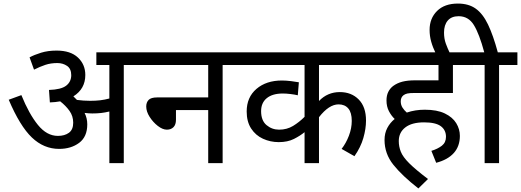

<svg xmlns="http://www.w3.org/2000/svg" viewBox="-20 -916 2925 1078"><path d="M470 -218Q470 -148 424.5 -114Q379 -80 312 -80Q226 -80 159 -144Q92 -208 29 -356L100 -382Q143 -276 193 -214.5Q243 -153 305 -153Q343 -153 367 -170.5Q391 -188 391 -227Q391 -264 370.5 -293Q350 -322 318 -347Q291 -342 260 -341L255 -411Q323 -413 351.5 -435Q380 -457 380 -494Q380 -530 356.5 -546Q333 -562 302 -562Q265 -562 235 -552Q205 -542 171 -525L146 -594Q172 -608 210.5 -620Q249 -632 298 -632Q376 -632 417.5 -593Q459 -554 459 -495Q459 -417 392 -375Q403 -365 412 -355Q450 -350 486 -350Q518 -350 543 -353Q568 -356 594 -363V-551H521V-622H779V-551H675V0H594V-290Q570 -284 547 -281.5Q524 -279 498 -279Q481 -279 455 -282Q470 -252 470 -218Z M764 -622H1333V-551H1230V0H1149V-298H968V-244Q968 -216 954 -202Q940 -188 917 -188Q893 -188 866 -209Q839 -230 820 -260Q801 -290 801 -318Q801 -341 814.5 -355Q828 -369 862 -369H1149V-551H764Z M2096 -551H1771V-349Q1819 -399 1888 -399Q1953 -399 1994 -357.5Q2035 -316 2035 -239Q2035 -193 2020 -141Q2005 -89 1970 -39L1898 -80Q1923 -112 1939 -154Q1955 -196 1955 -237Q1955 -284 1935.5 -307Q1916 -330 1881 -330Q1827 -330 1771 -258V0H1690V-174Q1666 -154 1630.5 -136Q1595 -118 1545 -118Q1498 -118 1456.5 -137Q1415 -156 1390 -194.5Q1365 -233 1365 -290Q1365 -370 1420 -417Q1475 -464 1563 -464Q1586 -464 1614.5 -460.5Q1643 -457 1658 -454L1652 -381Q1636 -385 1611.5 -388Q1587 -391 1568 -391Q1510 -391 1478 -365Q1446 -339 1446 -292Q1446 -239 1476.5 -213.5Q1507 -188 1547 -188Q1591 -188 1625.5 -209Q1660 -230 1690 -260V-551H1319V-622H2096Z M2402 -69Q2438 -80 2461 -98Q2484 -116 2484 -148Q2484 -186 2455 -207.5Q2426 -229 2361 -229Q2292 -229 2255.5 -200.5Q2219 -172 2219 -124Q2219 -93 2230.5 -64Q2242 -35 2277.5 0.5Q2313 36 2383 89L2329 142Q2238 71 2188.5 9Q2139 -53 2139 -130Q2139 -168 2154.5 -197.5Q2170 -227 2196 -248Q2177 -266 2163.5 -292Q2150 -318 2150 -352Q2150 -380 2160 -400Q2170 -420 2187 -433Q2210 -450 2239.5 -457.5Q2269 -465 2310 -465H2442V-551H2081V-622H2627V-551H2523V-394H2311Q2280 -394 2267 -391Q2254 -388 2245 -381Q2230 -369 2230 -347Q2230 -327 2240 -311.5Q2250 -296 2264 -284Q2311 -300 2365 -300Q2434 -300 2477.5 -279Q2521 -258 2541.5 -224.5Q2562 -191 2562 -153Q2562 -95 2528 -57Q2494 -19 2429 -2Z M2427 -615Q2410 -650 2401 -682Q2392 -714 2392 -748Q2392 -813 2434 -854.5Q2476 -896 2551 -896Q2611 -896 2651 -867.5Q2691 -839 2720 -778.5Q2749 -718 2775 -622H2885V-551H2782V0H2701V-551H2612V-622H2699Q2671 -726 2640.5 -775.5Q2610 -825 2555 -825Q2515 -825 2494 -800.5Q2473 -776 2473 -733Q2473 -699 2483 -671.5Q2493 -644 2507 -615Z"/></svg>

Font: Noto Sans Living
Style: Regular
Weight: 400
Designer: Monotype Design Team
Foundry: Monotype Imaging Inc.
Version: Version 2.013; ttfautohint (v1.8.4.7-5d5b)